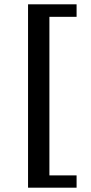

<svg xmlns="http://www.w3.org/2000/svg" viewBox="-20 -734 422 890"><path d="M110 136V-714H335V-656H209V79H335V136Z"/></svg>

Font: Montagu Slab 16pt
Style: Regular
Weight: 400
Designer: Florian Karsten
Foundry: Florian Karsten
Version: Version 1.000; ttfautohint (v1.8.3)